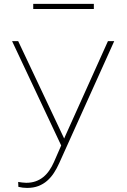

<svg xmlns="http://www.w3.org/2000/svg" viewBox="-20 -736 640 970"><path d="M304.2 -36.1 310.5 -50.8 525.4 -528.3H557.1L279.3 87.9Q267.1 115.2 252.2 137.9Q237.3 160.6 218 177.5Q198.7 194.3 173.8 203.9Q148.9 213.4 116.7 213.4Q95.2 213.4 72.8 208L71.8 183.1Q81.5 184.6 91.8 186Q102.1 187.5 112.3 187.5Q138.7 187.5 160.2 179.9Q181.6 172.4 198.7 158.4Q215.8 144.5 229 125.2Q242.2 106 252.4 83L289.1 -1L41 -528.3H71.8ZM454.1 -690.4H147.9V-716.3H454.1Z"/></svg>

Font: Roboto Mono Thin
Style: Regular
Weight: 250
Designer: Google
Version: Version 2.000985; 2015; ttfautohint (v1.3)